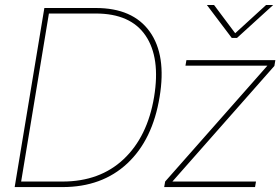

<svg xmlns="http://www.w3.org/2000/svg" viewBox="-20 -760 1139 780"><path d="M233.9 0H39.6L160.2 -727.5H369.1Q519.5 -727.5 588.1 -631.8Q656.7 -536.1 628.4 -366.2Q600.1 -192.4 497.3 -96.2Q394.5 0 233.9 0ZM65.9 -22.5H233.9Q385.7 -22.5 482.4 -113.5Q579.1 -204.6 606 -366.2Q632.3 -525.4 571.5 -615.2Q510.7 -705.1 369.1 -705.1H178.7ZM647 0 650.9 -22.5 1065.9 -492.7V-493.2H733.4L737.3 -515.6H1098.6L1094.7 -492.2L680.7 -22.9V-22.5H1020L1016.1 0ZM849.6 -739.7 935.5 -625 1061 -739.7H1089.4V-739.3L942.9 -606H921.4L820.8 -739.3V-739.7Z"/></svg>

Font: Inter Display Thin
Style: Italic
Weight: 100
Italic angle: -9.39999°
Designer: Rasmus Andersson
Foundry: rsms
Version: Version 4.000;git-a52131595